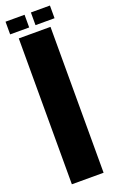

<svg xmlns="http://www.w3.org/2000/svg" viewBox="-158 -851 535 889"><g transform="rotate(-20 109.5 -406.0)"><path d="M187.5 0H31.2V-718.8H187.5ZM0 -750V-812.5H93.8V-750ZM125 -750V-812.5H218.8V-750Z"/></g></svg>

Font: Signwood
Style: Regular
Weight: 400
Designer: GGBotNet
Foundry: GGBotNet
Version: 0.95